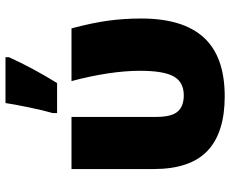

<svg xmlns="http://www.w3.org/2000/svg" viewBox="-90 -745 843 703"><g transform="rotate(-90 331.5 -393.5)"><path d="M330.1 7.8Q197.3 7.8 130.6 -55.4Q64 -118.7 64 -252.9V-553.2H254.9V-243.2Q254.9 -187.5 274.2 -164.8Q293.5 -142.1 334 -142.1Q382.3 -142.1 403.1 -179Q423.8 -215.8 423.8 -301.8Q423.8 -410.6 386.2 -553.2H579.1Q599.6 -476.1 607.4 -418.2Q615.2 -360.4 615.2 -297.9Q615.2 -144.5 545.2 -68.4Q475.1 7.8 330.1 7.8ZM269 -622.1Q278.8 -655.3 290 -709.7Q301.3 -764.2 305.7 -794.9H473.6V-782.2Q433.6 -694.3 378.9 -606H269Z"/></g></svg>

Font: Open Sans ExtBd
Style: Bold
Weight: 800
Foundry: Ascender Corporation
Version: Version 1.10